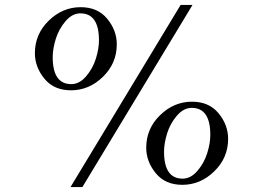

<svg xmlns="http://www.w3.org/2000/svg" viewBox="-20 -735 1040 776"><path d="M121 -520Q121 -597 177 -651.5Q233 -706 306 -706Q375 -706 413.5 -659Q452 -612 452 -556Q452 -479 396 -424.5Q340 -370 267 -370Q198 -370 159.5 -417Q121 -464 121 -520ZM193 -504Q193 -395 268 -395Q301 -395 328 -426.5Q355 -458 367.5 -498Q380 -538 380 -572Q380 -681 305 -681Q272 -681 245 -649.5Q218 -618 205.5 -578Q193 -538 193 -504ZM571 -138Q571 -215 627 -269.5Q683 -324 756 -324Q825 -324 863.5 -277Q902 -230 902 -174Q902 -97 846 -42.5Q790 12 717 12Q648 12 609.5 -35Q571 -82 571 -138ZM643 -122Q643 -13 718 -13Q751 -13 778 -44.5Q805 -76 817.5 -116Q830 -156 830 -190Q830 -299 755 -299Q722 -299 695 -267.5Q668 -236 655.5 -196Q643 -156 643 -122ZM265 21 710 -715H758L313 21Z"/></svg>

Font: Justus
Style: Italic
Weight: 400
Italic angle: -12°
Version: Version 001.001